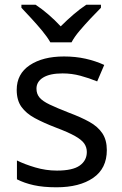

<svg xmlns="http://www.w3.org/2000/svg" viewBox="-20 -786 519 816"><path d="M434 -148Q434 -70 376 -30Q318 10 220 10Q164 10 123.5 1Q83 -8 52 -24V-104Q84 -88 129.5 -74.5Q175 -61 222 -61Q289 -61 319 -82.5Q349 -104 349 -140Q349 -160 338 -176Q327 -192 298.5 -208Q270 -224 217 -244Q165 -264 128 -284Q91 -304 71 -332Q51 -360 51 -404Q51 -472 106.5 -509Q162 -546 252 -546Q301 -546 343.5 -536.5Q386 -527 423 -510L393 -440Q359 -454 322 -464Q285 -474 246 -474Q192 -474 163.5 -456.5Q135 -439 135 -409Q135 -387 148 -371.5Q161 -356 191.5 -341.5Q222 -327 273 -307Q324 -288 360 -268Q396 -248 415 -219.5Q434 -191 434 -148ZM194 -606Q181 -629 159 -655.5Q137 -682 113 -708Q89 -734 71 -753V-766H131Q157 -749 185 -725Q213 -701 238 -674Q265 -701 293 -725Q321 -749 347 -766H409V-753Q390 -734 365.5 -708Q341 -682 318.5 -655.5Q296 -629 284 -606Z"/></svg>

Font: Noto Sans Multani
Style: Regular
Weight: 400
Designer: Monotype Design Team
Foundry: Monotype Imaging Inc.
Version: Version 2.002; ttfautohint (v1.8.4.7-5d5b)